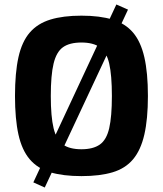

<svg xmlns="http://www.w3.org/2000/svg" viewBox="-20 -774 728 858"><path d="M500 -754 552 -731 180 64 129 41ZM344 -704Q426 -704 483 -686.5Q540 -669 574.5 -628.5Q609 -588 625 -518.5Q641 -449 641 -345Q641 -242 625 -172.5Q609 -103 574.5 -62Q540 -21 483 -4Q426 13 344 13Q262 13 205 -4Q148 -21 113 -62Q78 -103 62.5 -172.5Q47 -242 47 -345Q47 -449 62.5 -518.5Q78 -588 113 -628.5Q148 -669 205 -686.5Q262 -704 344 -704ZM344 -584Q291 -584 261.5 -563Q232 -542 219.5 -490Q207 -438 207 -345Q207 -253 219.5 -201Q232 -149 261.5 -128Q291 -107 344 -107Q396 -107 426 -128Q456 -149 468 -201Q480 -253 480 -345Q480 -438 468 -490Q456 -542 426 -563Q396 -584 344 -584Z"/></svg>

Font: Exo 2
Style: Bold
Weight: 700
Designer: Natanael Gama
Foundry: Natanael Gama
Version: Version 2.010